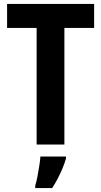

<svg xmlns="http://www.w3.org/2000/svg" viewBox="-20 -734 514 975"><path d="M307 0H166V-592H16V-714H458V-592H307ZM315 71Q308 96 297 122Q286 148 273 173Q260 198 245 221H159V208Q165 190 170 163Q175 136 179.5 108.5Q184 81 185 61H315Z"/></svg>

Font: Noto Sans Khmer Condensed
Style: Bold
Weight: 700
Width: 3
Designer: Danh Hong and the Monotype Design Team
Foundry: Monotype Imaging Inc.
Version: Version 2.004